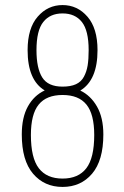

<svg xmlns="http://www.w3.org/2000/svg" viewBox="-20 -727 490 758"><path d="M66 -196Q66 -263.5 90.2 -307Q114.5 -350.5 156.5 -370Q89 -410.5 89 -529Q89 -615.5 128.8 -661.2Q168.5 -707 227 -707Q285.5 -707 325.2 -661.2Q365 -615.5 365 -529Q365 -410.5 297 -369.5Q338 -350 363 -306.2Q388 -262.5 388 -196Q388 -93.5 343.5 -41.2Q299 11 227 11Q155 11 110.5 -41.2Q66 -93.5 66 -196ZM227 -385Q259 -385 279.8 -394.5Q300.5 -404 311.2 -424Q322 -444 326 -468.5Q330 -493 330 -529Q330 -606.5 303.2 -640.2Q276.5 -674 227 -674Q177.5 -674 150.8 -640.2Q124 -606.5 124 -529Q124 -457.5 146.8 -421.2Q169.5 -385 227 -385ZM352 -194Q352 -276.5 321.2 -314.2Q290.5 -352 227 -352Q163.5 -352 132.8 -314.2Q102 -276.5 102 -194Q102 -103.5 133.2 -62.8Q164.5 -22 227 -22Q289.5 -22 320.8 -62.8Q352 -103.5 352 -194Z"/></svg>

Font: League Mono Condensed Thin
Style: Regular
Weight: 100
Width: 1
Designer: Tyler Finck
Foundry: The League of Moveable Type / Tyler Finck
Version: Version 2.210